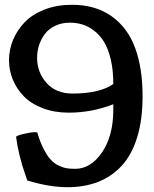

<svg xmlns="http://www.w3.org/2000/svg" viewBox="-20 -758 634 791"><path d="M133.8 -211.4Q145.5 -171.4 160.4 -143.1Q175.3 -114.7 189.7 -99.4Q204.1 -84 222.7 -75.4Q241.2 -66.9 255.6 -64.7Q270 -62.5 290 -62.5Q354 -62.5 400.4 -130.4Q446.8 -198.2 446.8 -306.6V-328.6Q358.9 -293.9 263.2 -293.9Q203.6 -293.9 155.8 -312.3Q107.9 -330.6 78.1 -361.3Q48.3 -392.1 32.7 -430.4Q17.1 -468.8 17.1 -510.3Q17.1 -553.7 33.9 -594Q50.8 -634.3 82 -666.7Q113.3 -699.2 163.8 -718.8Q214.4 -738.3 276.4 -738.3Q373.5 -738.3 439.7 -691.2Q505.9 -644 536.6 -560.8Q567.4 -477.5 567.4 -361.3Q567.4 -265.1 545.2 -192.6Q522.9 -120.1 481.7 -75.4Q440.4 -30.8 384.5 -8.8Q328.6 13.2 258.3 13.2Q183.1 13.2 92.3 -14.6L85.9 -33.2Q55.7 -119.1 46.4 -193.8Q46.4 -198.7 76.4 -206.1Q106.4 -213.4 124.5 -213.4Q133.3 -213.4 133.8 -211.4ZM267.6 -664.6Q234.9 -664.6 208.5 -652.3Q182.1 -640.1 166 -619.4Q149.9 -598.6 141.4 -573.2Q132.8 -547.9 132.8 -519.5Q132.8 -460.4 171.6 -416.5Q210.4 -372.6 278.8 -372.6Q337.9 -372.6 380.9 -383.5Q423.8 -394.5 446.8 -412.1Q446.8 -468.8 436.3 -513.2Q425.8 -557.6 408.7 -585.4Q391.6 -613.3 367.7 -631.6Q343.8 -649.9 319.3 -657.2Q294.9 -664.6 267.6 -664.6Z"/></svg>

Font: Coustard
Style: Regular
Weight: 400
Foundry: vernon adams
Version: Version 1.001